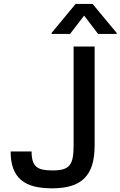

<svg xmlns="http://www.w3.org/2000/svg" viewBox="-20 -969 626 998"><path d="M144.2 -181.8Q144.2 -152.7 149.9 -133.5Q155.5 -114.3 168.3 -103.2Q181.1 -92 201.9 -87.5Q222.7 -83.1 253.6 -83.1Q286.2 -83.1 307.4 -89Q328.5 -94.8 340.7 -109.4Q353 -123.9 357.8 -148.8Q362.6 -173.7 362.6 -211.6V-727.3H471.9V-211.6Q471.9 -152.7 458.6 -110.6Q445.3 -68.5 418 -41.7Q390.6 -14.9 349.1 -2.5Q307.5 9.9 250.7 9.9Q197.8 9.9 157.5 -0.2Q117.2 -10.3 90 -33.2Q62.9 -56.1 49 -92.7Q35.2 -129.3 35.2 -181.8ZM248.2 -797.9 372.9 -948.5H461.3L586.3 -797.9V-792.6H490.1L417.3 -887.8L344.1 -792.6H248.2Z"/></svg>

Font: Cannonade Med
Style: Regular
Weight: 500
Designer: Rasmus Andersson
Foundry: rsms
Version: Version 3.012;git-f93a4a705